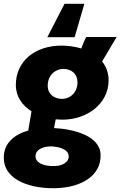

<svg xmlns="http://www.w3.org/2000/svg" viewBox="-44 -773 631 1006"><path d="M284 -146C411 -146 525 -229 525 -352C525 -392 512 -425 491 -451L567 -579H408C399 -563 390 -542 382 -519C349 -529 313 -534 278 -534C139 -534 39 -452 39 -328C39 -266 73 -220 121 -190L104 -89C30 -68 -26 -22 -24 56C-22 179 133 217 250 213C378 209 486 151 483 38C481 -62 341 -97 239 -102L248 -148C260 -147 272 -146 284 -146ZM243 97C177 99 142 77 142 45C142 16 171 -4 219 -6C252 -6 316 4 316 47C316 77 283 96 243 97ZM280 -255C240 -255 206 -280 206 -324C206 -379 246 -412 288 -412C330 -412 362 -386 362 -342C362 -292 328 -255 280 -255ZM398 -753H294L204 -578H347Z"/></svg>

Font: Fixel Text 20240404 ExtraBold
Style: Italic
Weight: 800
Width: 4
Italic angle: -10°
Designer: AlfaBravo + MacPaw
Foundry: Kyrylo Tkachov, Marchela Mozhyna, Serhii Makarenko, Maria Weinstein, Zakhar Kryvoshyya
Version: Version 1.211;Glyphs 3.2 (3225)